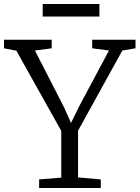

<svg xmlns="http://www.w3.org/2000/svg" viewBox="-29 -942 699 962"><path d="M278 -52V-286L53 -688L-9 -700V-743H230V-700L146 -689L291 -406L327 -326L366 -406L517 -689L433 -700V-743H650V-700L584 -689L362 -287V-53L476 -43V0H167V-43ZM469 -922V-859H185V-922Z"/></svg>

Font: Merriweather 7pt Light
Style: Regular
Weight: 300
Designer: Eben Sorkin
Foundry: Eben Sorkin
Version: Version 2.200;gftools[0.9.31]